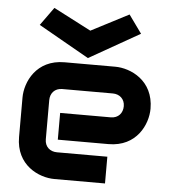

<svg xmlns="http://www.w3.org/2000/svg" viewBox="-54 -817 762 865"><g transform="rotate(5 327.0 -384.0)"><path d="M628 -353C628 -481 523 -528 453 -528H224C96 -528 49 -423 49 -353V-175C49 -47 154 0 224 0H453V-121H225C194 -121 170 -141 170 -175V-352C170 -383 190 -407 224 -407H453C483 -407 507 -387 507 -354C507 -323 487 -299 453 -299H224V-178H453C581 -178 628 -283 628 -353ZM98 -686 327 -556 556 -686 497 -768 327 -680 157 -768Z"/></g></svg>

Font: Audiowide
Style: Regular
Weight: 400
Designer: Astigmatic (AOETI)
Foundry: Astigmatic (AOETI)
Version: Version 1.002